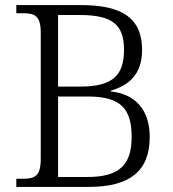

<svg xmlns="http://www.w3.org/2000/svg" viewBox="-20 -734 679 754"><path d="M44 0H329C489 0 568 -62 568 -196C568 -304 510 -365 415 -375V-378C484 -398 538 -440 538 -538C538 -661 462 -714 299 -714H44V-682H70C117 -682 140 -672 140 -605V-111C140 -42 117 -32 70 -32H44ZM296 -394H208V-675H294C420 -675 467 -638 467 -539C467 -442 427 -394 296 -394ZM324 -39H208V-355H326C457 -355 497 -304 497 -196C497 -88 450 -39 324 -39Z"/></svg>

Font: Noto Serif Georgian Light
Style: Regular
Weight: 300
Designer: Monotype Design Team, Akaki Razmadze
Foundry: Google LLC
Version: Version 2.003